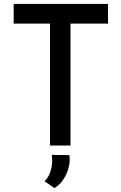

<svg xmlns="http://www.w3.org/2000/svg" viewBox="-20 -745 622 983"><path d="M50 -725H533V-624H341V0H236V-624H50ZM259 218 208 183Q231 162 241 123.5Q251 85 245 48L335 49Q340 76 332.5 108.5Q325 141 306.5 170.5Q288 200 259 218Z"/></svg>

Font: Reem Kufi Fun
Style: Regular
Weight: 400
Designer: Khaled Hosny
Version: Version 1.005